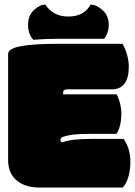

<svg xmlns="http://www.w3.org/2000/svg" viewBox="-20 -822 592 842"><path d="M235.4 -629.9Q123 -629.9 69.3 -619.1Q15.6 -608.4 15.6 -585V-120.6Q15.6 -60.1 55.7 -28.8Q92.3 0.5 152.8 0.5H518.6Q535.2 -18.1 543.5 -48.3Q551.8 -78.6 551.8 -111.8Q551.8 -170.9 522 -212.9H384.8Q341.8 -212.9 305.2 -209.5Q277.3 -206.1 252 -197.8Q245.1 -201.7 245.1 -208.5Q245.1 -215.3 251.5 -219.7Q257.8 -223.6 284.2 -229.2Q310.5 -234.9 384.8 -234.9H490.7Q512.2 -267.6 512.2 -325.7Q512.2 -345.2 506.3 -370.1Q500 -393.1 491.2 -408.2H257.8Q256.8 -409.2 256.8 -412.1V-416Q256.8 -430.2 274.9 -430.2H471.7Q506.3 -430.2 525.6 -455.1Q544.9 -480 544.9 -529.3Q544.9 -551.3 538.1 -578.9Q531.2 -606.4 517.1 -629.9ZM232.4 -651.9H437Q457 -679.2 457 -712.4Q457 -753.4 429.7 -777.6Q402.3 -801.8 377 -801.8Q349.1 -749.5 279.3 -749.5Q243.2 -749.5 217.5 -764.6Q191.9 -779.8 179.2 -801.8Q154.3 -801.8 128.7 -777.8Q103 -753.9 103 -713.6Q103 -673.3 126 -647.5Q178.7 -651.9 232.4 -651.9Z"/></svg>

Font: Friends & Family
Style: Regular
Weight: 400
Designer: Sarang Kulkarni, Maithili Shingre, Noopur Datye
Foundry: Ek Type
Version: Version 1.000;hotconv 1.0.117;makeotfexe 2.5.65602